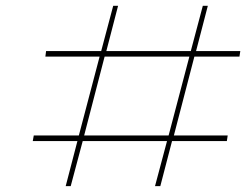

<svg xmlns="http://www.w3.org/2000/svg" viewBox="-20 -635 843 655"><path d="M91.8 -153.8 95.2 -172.9H249L319.8 -441.9H134.8L137.2 -460.9H325.2L366.2 -615.2H382.8L342.8 -460.9H630.9L671.9 -615.2H689L648.9 -460.9H799.8L796.9 -441.9H643.1L573.2 -172.9H756.8L753.9 -153.8H566.9L526.9 0H508.8L549.8 -153.8H262.2L221.2 0H204.1L244.1 -153.8ZM267.1 -172.9H555.2L626 -441.9H336.9Z"/></svg>

Font: Hjet
Style: Italic
Weight: 400
Designer: T. Christopher White
Version: Version 1.2